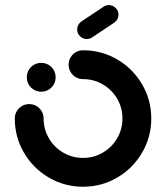

<svg xmlns="http://www.w3.org/2000/svg" viewBox="-20 -716 640 740"><path d="M83.3 -418.1Q83.3 -433.3 90.7 -446.1Q98.1 -458.9 110.9 -466.3Q123.7 -473.7 138.9 -473.7Q154.1 -473.7 166.9 -466.3Q179.6 -458.9 187 -446.1Q194.4 -433.3 194.4 -418.1Q194.4 -403 187 -390.2Q179.6 -377.4 166.9 -370Q154.1 -362.6 138.9 -362.6Q123.7 -362.6 110.9 -370Q98.1 -377.4 90.7 -390.2Q83.3 -403 83.3 -418.1ZM244.4 -466.7Q244.4 -481.9 251.9 -494.6Q259.3 -507.4 272 -514.8Q284.8 -522.2 300 -522.2Q371.5 -522.2 431.9 -486.9Q492.2 -451.5 527.6 -391.1Q563 -330.7 563 -259.3Q563 -187.8 527.6 -127.4Q492.2 -67 431.9 -31.7Q371.5 3.7 300 3.7Q228.5 3.7 168.1 -31.7Q107.8 -67 72.4 -127.4Q37 -187.8 37 -259.3Q37 -274.4 44.4 -287.2Q51.9 -300 64.6 -307.4Q77.4 -314.8 92.6 -314.8Q107.8 -314.8 120.6 -307.4Q133.3 -300 140.7 -287.2Q148.1 -274.4 148.1 -259.3Q148.1 -217.8 168.5 -183Q188.9 -148.1 223.7 -127.8Q258.5 -107.4 300 -107.4Q341.5 -107.4 376.3 -127.8Q411.1 -148.1 431.5 -183Q451.9 -217.8 451.9 -259.3Q451.9 -300.7 431.5 -335.6Q411.1 -370.4 376.3 -390.7Q341.5 -411.1 300 -411.1Q284.8 -411.1 272 -418.5Q259.3 -425.9 251.9 -438.7Q244.4 -451.5 244.4 -466.7ZM314.4 -565.6Q299.3 -565.6 288.3 -576.5Q277.4 -587.4 277.4 -602.6Q277.4 -611.9 281.7 -619.8Q285.9 -627.8 293.3 -633L378.9 -690Q388.1 -696.3 399.6 -696.3Q414.8 -696.3 425.7 -685.4Q436.7 -674.4 436.7 -659.3Q436.7 -650 432.4 -642Q428.1 -634.1 420.7 -628.9L335.2 -571.9Q325.9 -565.6 314.4 -565.6Z"/></svg>

Font: 26F Galaxy Sans Black
Style: Regular
Weight: 900
Designer: C₂₉H₂₅N₃O₅
Version: Version 1.100